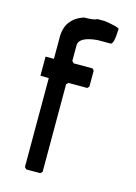

<svg xmlns="http://www.w3.org/2000/svg" viewBox="-104 -719 551 778"><g transform="rotate(15 171.0 -330.5)"><path d="M77.6 -379.9 42.5 -380.9V-460.9H77.6V-552.7Q77.6 -628.9 151.9 -654.3Q196.8 -654.3 205.6 -662.1H236.8Q289.6 -654.3 299.3 -646.5Q297.4 -580.1 283.7 -580.1H229Q151.9 -573.2 151.9 -537.1V-471.7L159.7 -463.9H238.8L245.6 -456.1V-389.6L238.8 -381.8H159.7L151.9 -374V-6.8L144 1H85.4L77.6 -6.8Z"/></g></svg>

Font: LaylaRuqaa
Style: Regular
Weight: 400
Version: Version 2.0